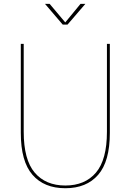

<svg xmlns="http://www.w3.org/2000/svg" viewBox="-20 -964 675 992"><path d="M547.5 -277.5Q547.5 -130 487.2 -60.8Q427 8.5 317.5 8.5Q208 8.5 147.8 -60.8Q87.5 -130 87.5 -277.5Q87.5 -302 87.5 -330.2Q87.5 -358.5 87.5 -390.5V-737.5H102.5V-397Q102.5 -364.5 102.5 -336Q102.5 -307.5 102.5 -283Q102.5 -139 159.2 -72.2Q216 -5.5 317.5 -5.5Q419 -5.5 475.8 -72.2Q532.5 -139 532.5 -283V-737.5H547.5ZM212.5 -944H236.5L322 -842.5H312.5L396 -944H421L329 -837H304Z"/></svg>

Font: Epilogue Thin
Style: Regular
Weight: 250
Designer: Tyler Finck
Foundry: Etcetera Type Co
Version: Version 2.111